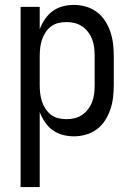

<svg xmlns="http://www.w3.org/2000/svg" viewBox="-20 -548 540 783"><path d="M64 215V-520H142V-429Q150 -450 163 -469.5Q176 -489 194.5 -502.5Q213 -516 235.5 -522Q258 -528 281 -528Q306 -528 330.5 -521Q355 -514 375 -499Q395 -484 408.5 -463Q422 -442 430 -418.5Q438 -395 441 -370Q444 -345 444 -320V-200Q444 -175 441 -150Q438 -125 430 -101.5Q422 -78 408.5 -57Q395 -36 375 -21Q355 -6 330.5 1Q306 8 281 8Q258 8 235.5 2Q213 -4 194.5 -17.5Q176 -31 163 -50.5Q150 -70 142 -91V215ZM251 -62Q268 -62 284.5 -66Q301 -70 315 -79.5Q329 -89 339.5 -103Q350 -117 356 -133Q362 -149 364 -166Q366 -183 366 -200V-320Q366 -337 364 -354Q362 -371 356 -387Q350 -403 339.5 -417Q329 -431 315 -440.5Q301 -450 284.5 -454Q268 -458 251 -458Q234 -458 217.5 -454Q201 -450 188 -440Q175 -430 165.5 -415.5Q156 -401 151 -385.5Q146 -370 144 -353.5Q142 -337 142 -320V-200Q142 -183 144 -166.5Q146 -150 151 -134.5Q156 -119 165.5 -104.5Q175 -90 188 -80Q201 -70 217.5 -66Q234 -62 251 -62Z"/></svg>

Font: Iosevka Curly
Style: Regular
Weight: 400
Monospace: yes
Designer: Belleve Invis
Foundry: Belleve Invis
Version: Version 22.1.2; ttfautohint (v1.8.4)